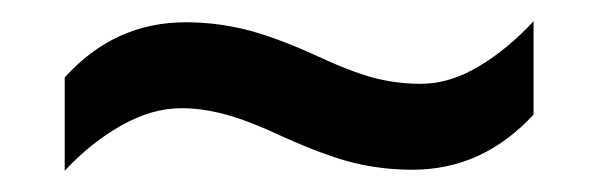

<svg xmlns="http://www.w3.org/2000/svg" viewBox="-20 -443 564 181"><path d="M247 -314Q215 -329 193 -335Q171 -341 151 -341Q123 -341 94 -324.5Q65 -308 41 -282V-370Q88 -422 155 -422Q183 -422 210 -415.5Q237 -409 275 -392Q309 -376 331 -370Q353 -364 377 -364Q404 -364 431.5 -380.5Q459 -397 483 -423V-335Q435 -283 369 -283Q340 -283 313.5 -289.5Q287 -296 247 -314Z"/></svg>

Font: Noto Sans Tamil SemiCondensed Medium
Style: Regular
Weight: 500
Width: 4
Designer: Jelle Bosma - Monotype Design Team
Foundry: Monotype Imaging Inc.
Version: Version 2.004; ttfautohint (v1.8.4.7-5d5b)